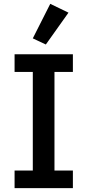

<svg xmlns="http://www.w3.org/2000/svg" viewBox="-20 -981 456 1001"><path d="M56 0V-92H151V-606H56V-698H360V-606H264V-92H360V0ZM219 -749 151 -781 242 -961 337 -915Z"/></svg>

Font: IBM Plex Thai Medium
Style: Regular
Weight: 500
Designer: Mike Abbink, Paul van der Laan, Pieter van Rosmalen, Ben Mitchell, Mark Frömberg
Foundry: Bold Monday
Version: Version 1.0